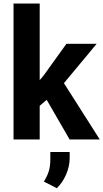

<svg xmlns="http://www.w3.org/2000/svg" viewBox="-20 -770 571 1060"><path d="M54.7 0ZM364.3 0 237.8 -218.8 199.2 -186V0H54.7V-750.5H199.2V-327.6L221.2 -353.5L346.7 -528.3H513.7L333 -311L530.8 0ZM364.7 102.1Q364.7 147.9 345 193.4Q325.2 238.8 293.5 269L222.2 232.4Q238.3 207.5 248 179.4Q257.8 151.4 257.8 110.4V69.3H364.7Z"/></svg>

Font: Robert Sans Black
Style: Regular
Weight: 900
Designer: Christian Robertson (extended by Adam Twardoch)
Foundry: Google
Version: Version 12.135;April 2, 2019;FontCreator 11.5.0.2425 64-bit;